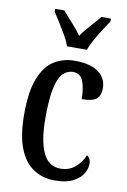

<svg xmlns="http://www.w3.org/2000/svg" viewBox="-87 -819 582 881"><g transform="rotate(10 203.5 -378.0)"><path d="M231 10Q175 10 132 -18Q89 -46 65 -106.5Q41 -167 41 -265Q41 -372 65.5 -433.5Q90 -495 132.5 -521Q175 -547 227 -547Q300 -547 338 -519.5Q376 -492 376 -444Q376 -410 357 -394.5Q338 -379 289 -379Q289 -427 276.5 -461Q264 -495 229 -495Q202 -495 182 -475Q162 -455 151 -405Q140 -355 140 -266Q140 -160 166 -104Q192 -48 247 -48Q289 -48 316.5 -72.5Q344 -97 358 -130Q366 -124 371 -115Q376 -106 376 -91Q376 -70 362 -46.5Q348 -23 316.5 -6.5Q285 10 231 10ZM181 -606Q173 -629 157.5 -655.5Q142 -682 126 -708Q110 -734 97 -753V-766H140Q160 -742 184 -716Q208 -690 227 -663Q245 -690 269 -716Q293 -742 313 -766H357V-753Q344 -734 327.5 -708Q311 -682 296 -655.5Q281 -629 273 -606Z"/></g></svg>

Font: Noto Serif Thai ExtraCondensed Medium
Style: Regular
Weight: 500
Width: 2
Designer: Monotype Design Team
Foundry: Monotype Imaging Inc.
Version: Version 2.002; ttfautohint (v1.8.4.7-5d5b)